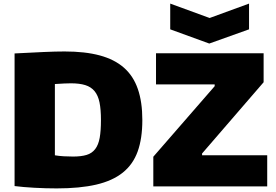

<svg xmlns="http://www.w3.org/2000/svg" viewBox="-20 -1036 1532 1067"><path d="M926 -1016 1145 -936 1364 -1016V-873L1143 -794L926 -873ZM832 -165 1173 -557V-567H847V-740H1445V-579L1103 -183V-173H1465V0H832ZM295 11Q234 11 171 7.5Q108 4 61 -2V-739Q157 -744 223 -747Q289 -750 339 -750Q453 -750 534.5 -728Q616 -706 668.5 -660Q721 -614 746 -541.5Q771 -469 771 -369Q771 -266 745 -194Q719 -122 662 -76.5Q605 -31 514.5 -10Q424 11 295 11ZM386 -166Q431 -166 461 -175Q491 -184 509 -207.5Q527 -231 534 -270Q541 -309 541 -369Q541 -428 533 -467Q525 -506 505.5 -529.5Q486 -553 454 -563Q422 -573 374 -573Q357 -573 337 -572Q317 -571 285 -569V-173Q308 -169 334.5 -167.5Q361 -166 386 -166Z"/></svg>

Font: Encode Sans Normal
Style: Black
Weight: 900
Designer: Pablo Impallari, Andres Torresi
Foundry: Pablo Impallari, Andres Torresi
Version: Version 1.000; ttfautohint (v1.00) -l 8 -r 50 -G 200 -x 14 -